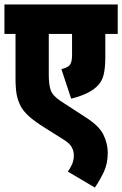

<svg xmlns="http://www.w3.org/2000/svg" viewBox="-20 -642 551 866"><path d="M511 -489H455V-386Q455 -334 447 -303Q439 -272 416 -251Q397 -233 367.5 -219.5Q338 -206 301 -197L257 -330Q268 -333 277.5 -337Q287 -341 292 -346Q305 -358 305 -392V-489H200V-305Q200 -261 208.5 -236Q217 -211 251 -188L363 -115Q427 -75 446.5 -34.5Q466 6 466 46Q466 96 448.5 133Q431 170 408 204L286 132Q297 117 305 99Q313 81 313 58Q313 40 304 22.5Q295 5 266 -13L180 -67Q133 -97 110.5 -117.5Q88 -138 75 -160Q60 -188 55 -216.5Q50 -245 50 -292V-489H0V-622H511Z"/></svg>

Font: Noto Sans ExtraCondensed Black
Style: Regular
Weight: 900
Width: 2
Designer: Monotype Design Team
Foundry: Monotype Imaging Inc.
Version: Version 2.013; ttfautohint (v1.8.4.7-5d5b)